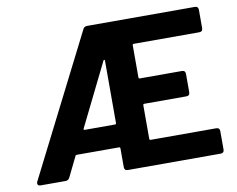

<svg xmlns="http://www.w3.org/2000/svg" viewBox="-77 -801 1113 902"><g transform="rotate(-10 480.0 -350.0)"><path d="M905 -579H593Q587 -579 587 -573V-420Q587 -414 593 -414H793Q810 -414 810 -397V-310Q810 -293 793 -293H593Q587 -293 587 -287V-127Q587 -121 593 -121H905Q922 -121 922 -104V-17Q922 0 905 0H463Q446 0 446 -17V-106Q446 -112 440 -112H239Q233 -112 232 -108L185 -12Q179 0 165 0H47Q32 0 32 -12Q32 -17 34 -20L372 -688Q377 -700 392 -700H905Q922 -700 922 -683V-596Q922 -579 905 -579ZM296 -221H440Q446 -221 446 -227V-524Q446 -528 443.5 -529Q441 -530 439 -526L292 -228Q289 -221 296 -221Z"/></g></svg>

Font: Barlow
Style: Bold
Weight: 700
Designer: Jeremy Tribby
Foundry: Jeremy Tribby
Version: Version 1.101 August 23, 2024